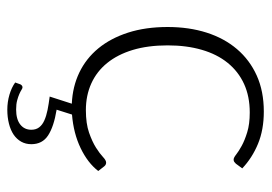

<svg xmlns="http://www.w3.org/2000/svg" viewBox="-126 -420 724 512"><g transform="rotate(90 236.0 -164.0)"><path d="M436 -64Q414.5 -36 375 -17Q335.5 2 285.5 6L272.5 47Q318 54.5 341.2 69.8Q364.5 85 364.5 114.5Q364.5 129.5 357.8 141.5Q351 153.5 338.8 161.8Q326.5 170 309.5 174.2Q292.5 178.5 272.5 178.5Q252 178.5 232.5 172.8Q213 167 200 157.5L205 143.5Q208 138 213 138Q215.5 138 219.8 140.8Q224 143.5 230.8 146.5Q237.5 149.5 247.5 152.2Q257.5 155 272 155Q298 155 312 144Q326 133 326 114.5Q326 102 319.5 93.5Q313 85 301.2 79.8Q289.5 74.5 273.2 71.2Q257 68 237.5 65.5L256.5 6.5Q211 4.5 173.5 -13.5Q136 -31.5 109 -64.2Q82 -97 67 -143.5Q52 -190 52 -249Q52 -306 67 -353Q82 -400 111 -434Q140 -468 181.8 -486.8Q223.5 -505.5 277.5 -505.5Q326 -505.5 363.5 -490Q401 -474.5 429 -448L416.5 -431Q414 -428.5 411.8 -426.8Q409.5 -425 405.5 -425Q400.5 -425 392 -431.8Q383.5 -438.5 369 -446.5Q354.5 -454.5 332.8 -461.2Q311 -468 280 -468Q237 -468 203.8 -452.8Q170.5 -437.5 147.5 -409Q124.5 -380.5 112.8 -340Q101 -299.5 101 -249Q101 -196.5 113.2 -156Q125.5 -115.5 148 -87.8Q170.5 -60 202.5 -45.5Q234.5 -31 273.5 -31Q309.5 -31 333.8 -39.5Q358 -48 373.8 -58Q389.5 -68 398.5 -76.5Q407.5 -85 413.5 -85Q419.5 -85 423.5 -80Z"/></g></svg>

Font: Lato 2
Style: Regular
Weight: 300
Designer: Lukasz Dziedzic with Adam Twardoch and Botio Nikoltchev
Foundry: tyPoland Lukasz Dziedzic
Version: Version 2.015; 2015-08-06; http://www.latofonts.com/